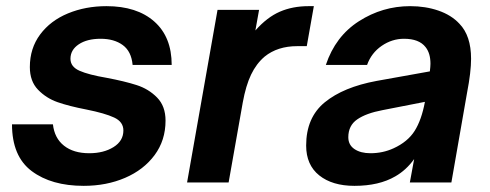

<svg xmlns="http://www.w3.org/2000/svg" viewBox="-20 -593 1592 624"><path d="M19 -189H152Q157 -144 188 -119.5Q219 -95 270 -95Q317 -95 349 -115Q381 -135 381 -169Q381 -197 351 -211Q321 -225 261 -237Q204 -248 167 -261Q130 -274 103.5 -301.5Q77 -329 77 -375Q77 -436 110.5 -481Q144 -526 201 -549.5Q258 -573 326 -573Q425 -573 481.5 -523Q538 -473 538 -382H411Q407 -426 379 -446.5Q351 -467 307 -467Q263 -467 236 -449Q209 -431 209 -402Q209 -376 238.5 -363Q268 -350 327 -340Q385 -329 424 -316.5Q463 -304 490.5 -276Q518 -248 518 -201Q518 -137 482.5 -89Q447 -41 386.5 -15Q326 11 252 11Q147 11 83 -37Q19 -85 19 -189Z M588 0 687 -561H822L810 -494Q848 -537 889.5 -555Q931 -573 983 -573H1000L977 -443H946Q882 -443 840 -409Q813 -386 796 -350.5Q779 -315 769 -260L723 0Z M975 -120Q975 -211 1035.5 -260.5Q1096 -310 1204 -330L1377 -361Q1379 -377 1379 -386Q1379 -420 1363 -440Q1342 -467 1293 -467Q1254 -467 1220.5 -444Q1187 -421 1173 -382H1039Q1070 -475 1146.5 -524Q1223 -573 1313 -573Q1363 -573 1405 -558.5Q1447 -544 1473 -516Q1511 -477 1511 -402Q1511 -359 1498 -292L1447 0H1312L1326 -76Q1300 -40 1265 -20Q1212 11 1132 11Q1060 11 1017.5 -23Q975 -57 975 -120ZM1259 -111Q1305 -132 1327.5 -167.5Q1350 -203 1361 -262L1223 -235Q1170 -225 1141 -205Q1112 -185 1112 -147Q1112 -122 1132 -108.5Q1152 -95 1184 -95Q1224 -95 1259 -111Z"/></svg>

Font: Open Sauce One
Style: Bold Italic
Weight: 700
Italic angle: -10°
Designer: Alfredo Marco Pradil
Foundry: Creative Sauce Fz LLC
Version: Version 1.477